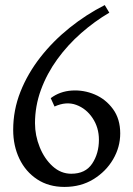

<svg xmlns="http://www.w3.org/2000/svg" viewBox="-20 -723 526 757"><path d="M234 14Q172 14 126.5 -16Q81 -46 56.5 -97Q32 -148 32 -211Q32 -289 60.5 -361Q89 -433 139 -497Q189 -561 254.5 -613.5Q320 -666 393 -703L411 -673Q353 -639 300 -592.5Q247 -546 206 -489.5Q165 -433 141.5 -369Q118 -305 118 -237Q118 -189 136.5 -143Q155 -97 187.5 -67.5Q220 -38 261 -38Q317 -38 343.5 -78Q370 -118 370 -172Q370 -220 345 -257.5Q320 -295 280.5 -309.5Q241 -324 195 -303L180 -336Q216 -363 263 -366Q310 -369 353.5 -350.5Q397 -332 425.5 -293Q454 -254 454 -197Q454 -143 426 -95Q398 -47 348.5 -16.5Q299 14 234 14Z"/></svg>

Font: Joan
Style: Regular
Weight: 400
Designer: Paolo Biagini
Version: Version 1.001; ttfautohint (v1.8.4.7-5d5b);gftools[0.9.30]